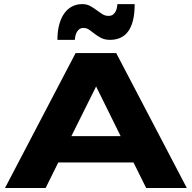

<svg xmlns="http://www.w3.org/2000/svg" viewBox="-20 -935 954 955"><path d="M644 -127H270L207 0H4.9L356 -670.9H558.1L909.2 0H707ZM335 -257.8H580.1L458 -504.9ZM649.9 -914.6Q649.9 -867.7 641.6 -834Q633.3 -800.3 617.4 -778.8Q601.6 -757.3 578.9 -747.1Q556.2 -736.8 527.8 -736.8Q501.5 -736.8 483.4 -746.1Q465.3 -755.4 451.2 -766.4Q437 -777.3 424.3 -786.6Q411.6 -795.9 396 -795.9Q381.3 -795.9 372.8 -788.6Q364.3 -781.2 359.9 -771.2Q355.5 -761.2 354 -751.5Q352.5 -741.7 352.1 -736.8H265.6Q265.6 -778.3 274.2 -811.3Q282.7 -844.2 298.8 -867.2Q314.9 -890.1 337.6 -902.3Q360.4 -914.6 388.7 -914.6Q411.6 -914.6 428.5 -905.3Q445.3 -896 460 -885Q474.6 -874 488.5 -865Q502.4 -856 520 -856Q534.7 -856 543.2 -863.3Q551.8 -870.6 556.2 -880.1Q560.5 -889.6 562 -899.4Q563.5 -909.2 564 -914.6H649.9Z"/></svg>

Font: REH Gaming
Style: Gaming
Weight: 700
Designer: Astigmatic (AOETI)
Foundry: Astigmatic (AOETI)
Version: Version 1.001 2011